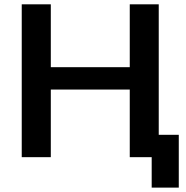

<svg xmlns="http://www.w3.org/2000/svg" viewBox="-20 -731 864 893"><path d="M81.1 0H216.3V-314.5H583.5V0H685.5V141.6H811.5V-104H718.3V-710.9H583.5V-418.5H216.3V-710.9H81.1Z"/></svg>

Font: Roboto Flex
Style: wght 600 wdth 140 opsz 13.0 GRAD 0.00 slnt 0.00 XTRA 468 XOPQ 96 YOPQ 79 YTLC 514 YTUC 712 YTAS 750 YTDE -203.00 YTFI 738
Weight: 600
Width: 8
Designer: Berlow after Robertson
Foundry: Google
Version: Version 3.100